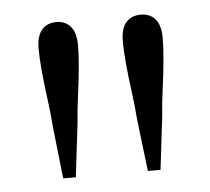

<svg xmlns="http://www.w3.org/2000/svg" viewBox="-35 -839 430 393"><g transform="rotate(-5 180.0 -642.0)"><path d="M94 -802Q112 -802 123 -789.5Q134 -777 134 -750Q134 -732 131.5 -704.5Q129 -677 125 -648Q121 -619 119 -591L106 -482H80L68 -591Q66 -619 62 -648Q58 -677 55.5 -704.5Q53 -732 53 -750Q53 -777 64 -789.5Q75 -802 94 -802ZM267 -802Q286 -802 297 -789.5Q308 -777 308 -750Q308 -732 305.5 -704.5Q303 -677 299 -648Q295 -619 293 -591L280 -482H254L241 -591Q239 -619 235 -648Q231 -677 228.5 -704.5Q226 -732 226 -750Q226 -777 237 -789.5Q248 -802 267 -802Z"/></g></svg>

Font: Noto Serif SC ExtraLight Light
Style: Regular
Weight: 300
Version: Version 2.002-H1;hotconv 1.1.0;makeotfexe 2.6.0